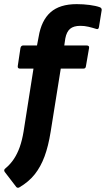

<svg xmlns="http://www.w3.org/2000/svg" viewBox="-38 -714 512 929"><path d="M273 -494H381Q395 -494 393 -482L378 -395Q377 -382 366 -382H256L207 -76Q196 -7 177.5 43Q159 93 130 129.5Q101 166 55 193Q47 197 41 191L-15 118Q-22 108 -11 100Q12 81 29 55.5Q46 30 57.5 -2.5Q69 -35 76 -77L124 -382H59Q46 -382 48 -395L61 -482Q64 -494 74 -494H141L149 -536Q162 -615 206.5 -654.5Q251 -694 333 -694Q365 -694 395.5 -690Q426 -686 445 -679Q455 -675 454 -665L441 -584Q439 -570 428 -574Q409 -580 390 -584.5Q371 -589 351 -589Q318 -589 301 -574.5Q284 -560 278 -528Z"/></svg>

Font: Sofia Sans Semi Condensed ExtraBold
Style: Italic
Weight: 800
Italic angle: -9°
Version: Version 4.100